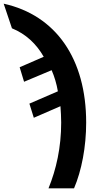

<svg xmlns="http://www.w3.org/2000/svg" viewBox="-94 -785 527 1045"><path d="M170 240H309C350 144 375 15 375 -118C375 -464 211 -702 -74 -765L-29 -631C47 -600 104 -546 144 -476L13 -419L37 -340L187 -403C202 -369 214 -329 221 -288L66 -221L90 -144L235 -207C237 -180 239 -147 239 -118C239 18 212 137 170 240Z"/></svg>

Font: Noto Sans Display SemiCondensed
Style: Bold
Weight: 700
Width: 4
Designer: Monotype Design Team
Foundry: Monotype Imaging Inc.
Version: Version 1.900